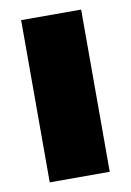

<svg xmlns="http://www.w3.org/2000/svg" viewBox="-67 -573 421 617"><g transform="rotate(-10 143.5 -264.5)"><path d="M45.4 0V-529.3H241.2V0Z"/></g></svg>

Font: Inter 24pt Black
Style: Regular
Weight: 900
Designer: Rasmus Andersson
Foundry: rsms
Version: Version 4.001;git-66647c0bb